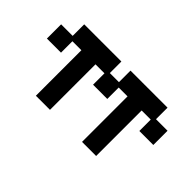

<svg xmlns="http://www.w3.org/2000/svg" viewBox="-54 -751 1059 1059"><g transform="rotate(45 475.5 -221.5)"><path d="M240 12V-343H170V-254H60V-365H150V-455H440V-365H511V-455H800V-365H890V-254H781V-343H710V12H600V-343H531V-254H420V-343H350V12Z"/></g></svg>

Font: Pixelify Sans Medium
Style: Regular
Weight: 500
Designer: Stefie Justprince
Foundry: Typecalism Foundryline
Version: Version 1.000;February 13, 2025;FontCreator 15.0.0.3015 64-b